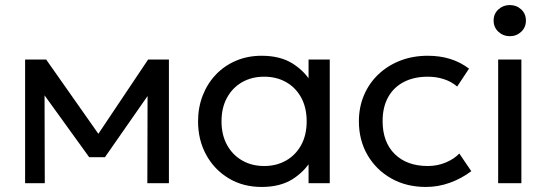

<svg xmlns="http://www.w3.org/2000/svg" viewBox="-20 -726 2166 761"><path d="M79.5 0V-490H160H163L390 -167L350 -166L567 -490H649.5V0H564L565 -377.5L582 -370L396 -103H333.5L140 -371L156.5 -378.5L157.5 0Z M1017 15Q943 15 886 -19.5Q829 -54 797 -112.8Q765 -171.5 765 -245Q765 -300 783.5 -347.5Q802 -395 835.5 -430.2Q869 -465.5 915.2 -485.2Q961.5 -505 1017 -505Q1091 -505 1140 -474Q1189 -443 1216.5 -395L1203 -375V-490H1287V0H1203V-115L1216.5 -95.5Q1189 -47.5 1140 -16.2Q1091 15 1017 15ZM1027 -68Q1076 -68 1114 -89.8Q1152 -111.5 1173.8 -151.2Q1195.5 -191 1195.5 -245Q1195.5 -299.5 1173.8 -339.2Q1152 -379 1114 -400.5Q1076 -422 1027 -422Q978 -422 940 -400.5Q902 -379 880 -339.2Q858 -299.5 858 -245Q858 -191 880 -151.2Q902 -111.5 940 -89.8Q978 -68 1027 -68Z M1668 15Q1590.5 15 1530.5 -19Q1470.5 -53 1436.5 -111.8Q1402.5 -170.5 1402.5 -245Q1402.5 -301.5 1422.8 -349Q1443 -396.5 1480 -431.5Q1517 -466.5 1566.8 -485.8Q1616.5 -505 1675.5 -505Q1723.5 -505 1764 -492.5Q1804.5 -480 1839 -454L1792 -383Q1769.5 -402.5 1739.5 -412.2Q1709.5 -422 1676 -422Q1621 -422 1580.8 -401.2Q1540.5 -380.5 1518.5 -341Q1496.5 -301.5 1496.5 -246Q1496.5 -162.5 1544.8 -115.2Q1593 -68 1675.5 -68Q1713.5 -68 1746.5 -81.8Q1779.5 -95.5 1800.5 -117.5L1848 -47.5Q1809.5 -18.5 1763.5 -1.8Q1717.5 15 1668 15Z M1954.5 0V-490H2046.5V0ZM2000.5 -582.5Q1974.5 -582.5 1955.5 -600Q1936.5 -617.5 1936.5 -644.5Q1936.5 -671.5 1955.5 -688.8Q1974.5 -706 2000.5 -706Q2027 -706 2045.8 -688.8Q2064.5 -671.5 2064.5 -644.5Q2064.5 -617.5 2045.8 -600Q2027 -582.5 2000.5 -582.5Z"/></svg>

Font: Geologica Cursive Light
Style: Regular
Weight: 300
Designer: Sindre Bremnes, Frode Helland
Foundry: Monokrom Skriftforlag AS
Version: Version 1.010;gftools[0.9.28]